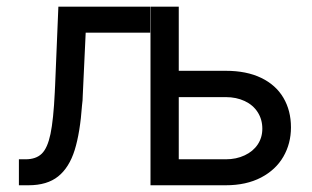

<svg xmlns="http://www.w3.org/2000/svg" viewBox="-20 -550 926 570"><path d="M36.1 -77.1H55.7Q86.9 -77.1 104 -93.8Q121.1 -110.4 129.9 -152.3Q138.7 -194.3 142.6 -275.4Q142.6 -281.2 143.1 -286.1Q143.6 -291 143.6 -295.9L153.3 -530.3H425.8V-453.1H234.4L225.6 -264.6Q225.6 -258.8 225.1 -252Q224.6 -245.1 223.6 -238.3Q217.8 -156.2 201.7 -104.5Q185.5 -52.7 152.8 -26.4Q120.1 0 64.5 0H36.1ZM843.8 -171.9Q843.8 -124 821.3 -85Q798.8 -45.9 754.9 -22.9Q710.9 0 650.4 0H426.8V-530.3H510.7V-77.1H650.4Q681.6 -77.1 706.5 -88.9Q731.4 -100.6 745.1 -121.1Q758.8 -141.6 758.8 -168Q758.8 -195.3 745.1 -216.8Q731.4 -238.3 706.5 -250Q681.6 -261.7 650.4 -261.7H497.1V-339.8H650.4Q711.9 -339.8 755.4 -318.8Q798.8 -297.9 821.3 -259.8Q843.8 -221.7 843.8 -171.9Z"/></svg>

Font: Pretendard JP Variable
Style: Regular
Weight: 400
Designer: Base glyphs from Inter by Rasmus Andersson; Hangul glyphs from Noto Sans CJK(Source Han Sans) by Jang Soo-young and Kang
Foundry: Kil Hyung-jin
Version: Version 1.307;Glyphs 3.2 (3192)